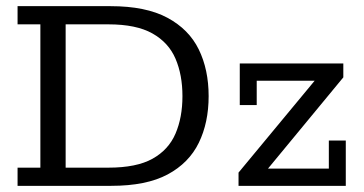

<svg xmlns="http://www.w3.org/2000/svg" viewBox="-20 -603 1182 623"><path d="M37 0V-59H111V-524H37V-583H339Q453 -583 523 -545.5Q593 -508 625 -442.5Q657 -377 657 -291Q657 -205 625 -139.5Q593 -74 524 -37Q455 0 341 0ZM193 -59H332Q423 -59 475 -88Q527 -117 549.5 -169.5Q572 -222 572 -291Q572 -360 549.5 -412.5Q527 -465 474.5 -494.5Q422 -524 332 -524H193ZM754 0V-43L1020 -364L1031 -341H813V-262H758V-397H1094V-352L829 -31L821 -56H1047V-147H1102V0Z"/></svg>

Font: Rokkitt
Style: Regular
Weight: 400
Designer: Vernon Adams
Foundry: Vernon Adams
Version: Version 3.103